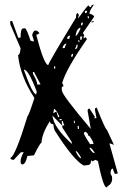

<svg xmlns="http://www.w3.org/2000/svg" viewBox="-20 -723 526 825"><path d="M289.1 -104.5 288.1 -113.3 248 -174.8 247.1 -183.6 205.1 -226.6Q210.9 -174.8 289.1 -104.5ZM328.1 -43 327.1 -47.9Q312.5 -74.2 305.7 -74.2L306.6 -69.3Q320.3 -43 328.1 -43ZM386.7 -64.5 385.7 -68.4Q374 -87.9 365.2 -88.9V-85Q377 -65.4 386.7 -64.5ZM319.3 -168.9 318.4 -182.6 313.5 -181.6 314.5 -168.9ZM301.8 -194.3 300.8 -204.1H296.9L297.9 -194.3ZM236.3 -206.1 245.1 -207 244.1 -211.9 235.4 -210.9ZM234.4 -219.7V-224.6Q219.7 -254.9 211.9 -254.9L209 -236.3L218.8 -242.2H222.7L229.5 -219.7ZM140.6 -359.4 154.3 -360.4 126 -414.1 121.1 -413.1 122.1 -404.3Q138.7 -377 140.6 -359.4ZM212.9 -427.7 217.8 -428.7 216.8 -438.5 211.9 -437.5ZM135.7 -317.4Q135.7 -326.2 138.7 -327.1Q102.5 -423.8 83 -423.8V-421.9Q120.1 -317.4 135.7 -317.4ZM287.1 -477.5Q293.9 -478.5 293.9 -492.2Q286.1 -490.2 286.1 -484.4ZM301.8 -511.7 305.7 -512.7Q313.5 -513.7 313.5 -531.2H308.6Q308.6 -523.4 301.8 -511.7ZM250 -515.6 258.8 -517.6Q258.8 -523.4 265.6 -536.1Q254.9 -535.2 249 -519.5ZM321.3 -542 320.3 -550.8H316.4L317.4 -542ZM330.1 -551.8Q330.1 -556.6 334 -566.4L324.2 -565.4L325.2 -551.8ZM268.6 -555.7 278.3 -556.6Q278.3 -561.5 281.2 -570.3Q268.6 -569.3 268.6 -555.7ZM304.7 -568.4Q311.5 -568.4 325.2 -598.6V-603.5Q309.6 -601.6 304.7 -568.4ZM329.1 -613.3Q335.9 -613.3 335.9 -627Q328.1 -625 328.1 -619.1ZM362.3 -644.5 361.3 -653.3H356.4L357.4 -644.5ZM345.7 -666Q354.5 -667 354.5 -676.8L344.7 -675.8ZM247.1 -183.6 256.8 -184.6Q251 -193.4 250 -203.1L245.1 -202.1ZM367.2 -103.5 381.8 -104.5Q380.9 -116.2 364.3 -138.7Q361.3 -140.6 357.4 -141.6Q357.4 -144.5 358.4 -146.5L348.6 -157.2L339.8 -152.3Q340.8 -142.6 367.2 -103.5ZM373 -627V-630.9L382.8 -631.8V-627.9ZM437.5 82Q423.8 82 400.4 -32.2H398.4L389.6 -36.1Q379.9 -30.3 375 -29.3Q375 -34.2 371.1 -34.2Q371.1 -15.6 360.4 -14.2Q349.6 -12.7 339.8 -11.7Q295.9 -35.2 217.8 -158.2Q211.9 -164.1 209 -189.5Q195.3 -189.5 194.3 -202.1Q160.2 -149.4 158.2 -109.4Q152.3 -109.4 126 -55.7L97.7 -52.7Q89.8 -16.6 76.2 -16.6Q68.4 -16.6 68.4 -29.3Q68.4 -44.9 82 -69.3L69.3 -68.4L39.1 -36.1Q25.4 -36.1 24.4 -44.9Q43.9 -46.9 98.6 -224.6Q103.5 -226.6 127.9 -301.8Q66.4 -396.5 57.6 -486.3Q66.4 -487.3 68.4 -515.6L24.4 -618.2L23.4 -631.8L32.2 -632.8L58.6 -560.5L68.4 -561.5Q68.4 -598.6 78.1 -600.6L86.9 -601.6Q93.8 -601.6 111.3 -547.9Q116.2 -547.9 126 -543.9Q125 -553.7 118.2 -572.3Q123 -591.8 131.8 -591.8Q142.6 -591.8 149.4 -580.1Q141.6 -574.2 136.7 -574.2V-569.3Q169.9 -443.4 187.5 -443.4Q187.5 -452.1 306.6 -647.5Q306.6 -666 313.5 -667L319.3 -659.2Q315.4 -648.4 315.4 -643.6Q356.4 -700.2 360.4 -700.2Q363.3 -692.4 371.1 -692.4Q371.1 -702.1 383.8 -703.1Q364.3 -676.8 364.3 -665Q383.8 -658.2 384.8 -651.4L335.9 -581.1L341.8 -572.3Q338.9 -564.5 338.9 -557.6L347.7 -563.5L353.5 -554.7Q264.6 -427.7 247.1 -366.2Q252.9 -357.4 252.9 -352.5Q245.1 -350.6 245.1 -344.7L246.1 -333Q248 -313.5 370.1 -168.9L356.4 -247.1Q356.4 -254.9 364.3 -256.8L388.7 -219.7Q384.8 -218.8 384.8 -214.8L394.5 -215.8L387.7 -252Q387.7 -259.8 395.5 -260.7Q433.6 -165 439.5 -165L469.7 -100.6L454.1 -106.4H450.2L486.3 22.5L473.6 24.4Q464.8 4.9 464.8 1Q455.1 2.9 455.1 20.5Q455.1 27.3 460.9 34.2L461.9 44.9Q461.9 66.4 441.4 78.1Q441.4 82 437.5 82Z"/></svg>

Font: Blackcraft
Style: Regular
Weight: 400
Designer: GGBotNet
Foundry: GGBotNet
Version: 1.00